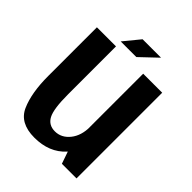

<svg xmlns="http://www.w3.org/2000/svg" viewBox="-203 -824 942 942"><g transform="rotate(45 267.5 -353.5)"><path d="M385 0H486.5V-594.5H354.5V-88ZM165.5 -595H33V-257.5Q33 -140.5 65.2 -67.8Q97.5 5 198.5 5Q301.5 5 360.8 -60.2Q420 -125.5 420 -200.5L355 -227Q355 -165 324 -126.5Q293 -88 248 -88Q204.5 -88 185 -124.5Q165.5 -161 165.5 -262.5ZM210.5 -628.5H273L361 -712H280ZM164.5 -628.5H227L312 -712H233Z"/></g></svg>

Font: Anybody SemiCondensed SemiBold
Style: Regular
Weight: 600
Width: 4
Version: Version 1.113;gftools[0.9.25]